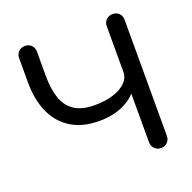

<svg xmlns="http://www.w3.org/2000/svg" viewBox="-136 -916 1051 1052"><g transform="rotate(-20 390.0 -390.5)"><path d="M361 -255Q265 -255 199 -295.5Q133 -336 99 -410.5Q65 -485 65 -588V-729Q65 -752 80 -766.5Q95 -781 117 -781Q140 -781 154.5 -766.5Q169 -752 169 -729V-588Q169 -512 187.5 -457.5Q206 -403 249.5 -374Q293 -345 367 -345Q429 -345 476 -360Q523 -375 549.5 -401.5Q576 -428 576 -463H625Q625 -402 591.5 -355Q558 -308 498.5 -281.5Q439 -255 361 -255ZM628 0Q606 0 591 -15Q576 -30 576 -52V-729Q576 -752 591 -766.5Q606 -781 628 -781Q651 -781 665.5 -766.5Q680 -752 680 -729V-52Q680 -30 665.5 -15Q651 0 628 0Z"/></g></svg>

Font: Comfortaa
Style: Bold
Weight: 700
Designer: Johan Aakerlund
Foundry: Johan Aakerlund
Version: Version 3.104; ttfautohint (v1.8.1.43-b0c9)